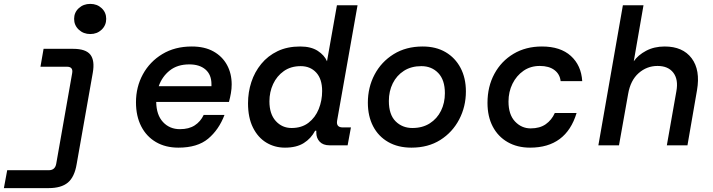

<svg xmlns="http://www.w3.org/2000/svg" viewBox="-43 -747 3663 987"><path d="M421 -572Q386 -572 362 -594.5Q338 -617 338 -650Q338 -683 362 -705Q386 -727 421 -727Q456 -727 479.5 -705Q503 -683 503 -650Q503 -617 479.5 -594.5Q456 -572 421 -572ZM-23 220 -6 128H208Q240 128 246 95L328 -371Q334 -404 301 -404H165L181 -496H333Q398 -496 421.5 -466Q445 -436 434 -373L351 97Q340 163 306 191.5Q272 220 207 220Z M874 12Q808 12 759 -16.5Q710 -45 683 -97.5Q656 -150 656 -221Q656 -300 691.5 -365Q727 -430 791.5 -469Q856 -508 943 -508Q1009 -508 1054.5 -482.5Q1100 -457 1124 -413Q1148 -369 1148 -313Q1148 -291 1144 -268Q1140 -245 1134 -223H760Q761 -156 795 -119.5Q829 -83 882 -83Q928 -83 958 -102.5Q988 -122 1004 -156H1111Q1082 -80 1027 -34Q972 12 874 12ZM930 -416Q869 -416 829.5 -384.5Q790 -353 773 -304H1044V-314Q1044 -363 1013.5 -389.5Q983 -416 930 -416Z M1422 12Q1369 12 1326 -14Q1283 -40 1257.5 -91Q1232 -142 1232 -216Q1232 -273 1249 -325Q1266 -377 1300 -418.5Q1334 -460 1384 -484Q1434 -508 1500 -508Q1556 -508 1590.5 -485.5Q1625 -463 1638 -432L1689 -720H1795L1690 -127Q1684 -92 1719 -92H1761L1744 0H1651Q1618 0 1600.5 -18.5Q1583 -37 1583 -65V-75H1577Q1556 -35 1518.5 -11.5Q1481 12 1422 12ZM1456 -89Q1508 -89 1543 -116Q1578 -143 1595.5 -186.5Q1613 -230 1613 -279Q1613 -341 1582.5 -374Q1552 -407 1503 -407Q1452 -407 1416 -381.5Q1380 -356 1361 -315Q1342 -274 1342 -226Q1342 -161 1374.5 -125Q1407 -89 1456 -89Z M2072 12Q2003 12 1952.5 -17Q1902 -46 1875 -98Q1848 -150 1848 -219Q1848 -298 1882.5 -363.5Q1917 -429 1980.5 -468.5Q2044 -508 2130 -508Q2198 -508 2247.5 -479Q2297 -450 2324.5 -398Q2352 -346 2352 -277Q2352 -199 2317.5 -133Q2283 -67 2220.5 -27.5Q2158 12 2072 12ZM2077 -89Q2129 -89 2166.5 -113Q2204 -137 2224 -177.5Q2244 -218 2244 -268Q2244 -336 2210 -371.5Q2176 -407 2123 -407Q2071 -407 2033.5 -383Q1996 -359 1976 -318.5Q1956 -278 1956 -228Q1956 -158 1990.5 -123.5Q2025 -89 2077 -89Z M2682 12Q2616 12 2566.5 -16.5Q2517 -45 2490 -96.5Q2463 -148 2463 -218Q2463 -302 2498.5 -367.5Q2534 -433 2597 -470.5Q2660 -508 2743 -508Q2838 -508 2891.5 -459.5Q2945 -411 2950 -330H2839Q2835 -366 2807 -387Q2779 -408 2732 -408Q2684 -408 2648 -383Q2612 -358 2591.5 -316.5Q2571 -275 2571 -225Q2571 -158 2604.5 -122.5Q2638 -87 2685 -87Q2732 -87 2762.5 -108.5Q2793 -130 2809 -166H2921Q2867 12 2682 12Z M3033 0 3159 -720H3265L3215 -432Q3237 -464 3278.5 -486Q3320 -508 3374 -508Q3467 -508 3512.5 -447.5Q3558 -387 3540 -283L3491 0H3385L3434 -278Q3445 -338 3418.5 -373Q3392 -408 3337 -408Q3282 -408 3240 -371Q3198 -334 3186 -264L3139 0Z"/></svg>

Font: DM Mono Medium
Style: Italic
Weight: 500
Italic angle: -10°
Designer: Colophon Foundry
Foundry: Colophon Foundry
Version: Version 1.000; ttfautohint (v1.8.2.53-6de2)